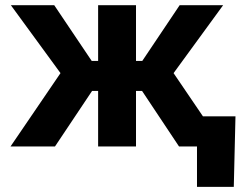

<svg xmlns="http://www.w3.org/2000/svg" viewBox="-20 -566 937 742"><path d="M20.7 0 213.8 -283.4 22 -545.9H189.6L334.4 -330.6H359.2V-545.9H505.6V-330.6H529.9L674.3 -545.9H842.3L650.8 -283.4L843.4 0H671.8L528.9 -214.7H505.6V0H359.2V-214.7H335.9L192.5 0ZM741.3 156.2V0H699.1V-116.4H890L883.5 156.2Z"/></svg>

Font: Inter Variable LoSnoCo
Style: Regular
Weight: 400
Designer: Rasmus Andersson
Foundry: rsms
Version: Version 4.000;git-a52131595; featfreeze: case,dlig,ss01,ss02